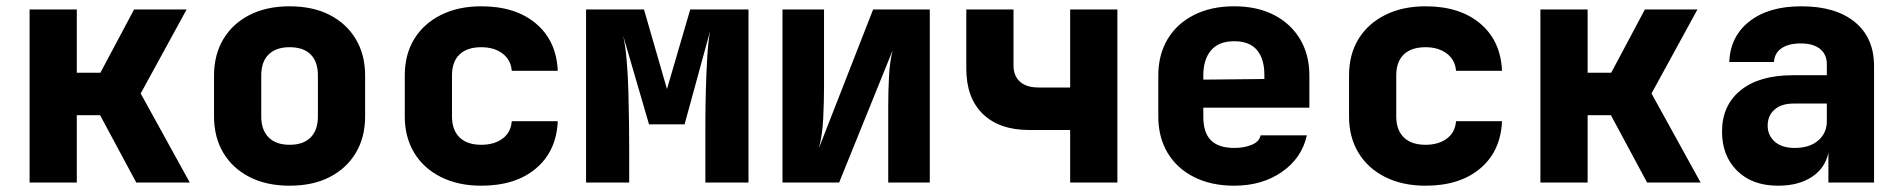

<svg xmlns="http://www.w3.org/2000/svg" viewBox="-20 -580 6040 610"><path d="M74 0V-550H224V-349H299L406 -550H573L427 -283L583 0H413L298 -214H224V0Z M900 10Q827 10 773 -17.5Q719 -45 689.5 -94.5Q660 -144 660 -210V-340Q660 -406 689.5 -455.5Q719 -505 773 -532.5Q827 -560 900 -560Q974 -560 1027.5 -532.5Q1081 -505 1110.5 -455.5Q1140 -406 1140 -340V-210Q1140 -144 1110.5 -94.5Q1081 -45 1027.5 -17.5Q974 10 900 10ZM900 -120Q944 -120 967 -143.5Q990 -167 990 -210V-340Q990 -384 967 -407Q944 -430 900 -430Q857 -430 833.5 -407Q810 -384 810 -340V-210Q810 -167 833.5 -143.5Q857 -120 900 -120Z M1509 10Q1436 10 1381 -17.5Q1326 -45 1296 -94.5Q1266 -144 1266 -210V-340Q1266 -407 1296 -456Q1326 -505 1381 -532.5Q1436 -560 1509 -560Q1618 -560 1683 -505Q1748 -450 1752 -355H1606Q1603 -390 1576.5 -410Q1550 -430 1509 -430Q1464 -430 1440 -407Q1416 -384 1416 -340V-210Q1416 -167 1440 -143.5Q1464 -120 1509 -120Q1550 -120 1576.5 -139.5Q1603 -159 1606 -195H1752Q1748 -100 1683 -45Q1618 10 1509 10Z M1842 0V-550H2026L2099 -297L2173 -550H2358V0H2221V-100Q2221 -133 2221 -184Q2221 -235 2222.5 -291.5Q2224 -348 2227 -398.5Q2230 -449 2236 -481L2155 -185H2042L1960 -466Q1967 -435 1971 -388Q1975 -341 1976.5 -288Q1978 -235 1978.5 -185.5Q1979 -136 1979 -100V0Z M2466 0V-550H2598V-305Q2598 -259 2595.5 -205.5Q2593 -152 2582 -110L2754 -550H2934V0H2802V-245Q2802 -291 2804.5 -338Q2807 -385 2816 -420L2646 0Z M3380 0V-167H3250Q3155 -167 3102.5 -218Q3050 -269 3050 -362V-550H3200V-372Q3200 -339 3220.5 -320.5Q3241 -302 3280 -302H3380V-550H3530V0Z M3901 10Q3828 10 3773.5 -17.5Q3719 -45 3689.5 -94.5Q3660 -144 3660 -210V-340Q3660 -406 3689.5 -455.5Q3719 -505 3773.5 -532.5Q3828 -560 3901 -560Q3974 -560 4027.5 -532.5Q4081 -505 4110.5 -455.5Q4140 -406 4140 -340V-238H3803V-210Q3803 -158 3827.5 -134Q3852 -110 3901 -110Q3933 -110 3957 -120Q3981 -130 3985 -150H4132Q4116 -78 4053 -34Q3990 10 3901 10ZM3803 -340V-327L3997 -329V-342Q3997 -393 3973.5 -421Q3950 -449 3901 -449Q3852 -449 3827.5 -420Q3803 -391 3803 -340Z M4509 10Q4436 10 4381 -17.5Q4326 -45 4296 -94.5Q4266 -144 4266 -210V-340Q4266 -407 4296 -456Q4326 -505 4381 -532.5Q4436 -560 4509 -560Q4618 -560 4683 -505Q4748 -450 4752 -355H4606Q4603 -390 4576.5 -410Q4550 -430 4509 -430Q4464 -430 4440 -407Q4416 -384 4416 -340V-210Q4416 -167 4440 -143.5Q4464 -120 4509 -120Q4550 -120 4576.5 -139.5Q4603 -159 4606 -195H4752Q4748 -100 4683 -45Q4618 10 4509 10Z M4874 0V-550H5024V-349H5099L5206 -550H5373L5227 -283L5383 0H5213L5098 -214H5024V0Z M5629 10Q5547 10 5499 -37.5Q5451 -85 5451 -162Q5451 -245 5510 -293Q5569 -341 5676 -341H5784V-376Q5784 -407 5762.5 -424.5Q5741 -442 5701 -442Q5663 -442 5640.5 -427Q5618 -412 5616 -383H5474Q5477 -464 5538 -512Q5599 -560 5703 -560Q5812 -560 5873 -510Q5934 -460 5934 -370V0H5789V-95Q5779 -46 5736.5 -18Q5694 10 5629 10ZM5682 -110Q5729 -110 5756.5 -133.5Q5784 -157 5784 -195V-251H5679Q5639 -251 5617.5 -231.5Q5596 -212 5596 -181Q5596 -150 5618.5 -130Q5641 -110 5682 -110Z"/></svg>

Font: JetBrains Mono NL ExtraBold
Style: Regular
Weight: 800
Designer: Philipp Nurullin, Konstantin Bulenkov
Foundry: JetBrains
Version: Version 2.304; ttfautohint (v1.8.4.7-5d5b)